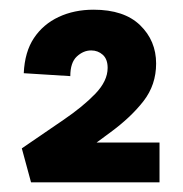

<svg xmlns="http://www.w3.org/2000/svg" viewBox="-20 -782 377 396"><path d="M25 -476Q70 -507 110.5 -534.5Q151 -562 176.5 -588.5Q202 -615 202 -642Q202 -660 192 -669Q182 -678 168 -678Q152 -678 138.5 -665.5Q125 -653 125 -625L29 -631Q31 -675 50 -703.5Q69 -732 101 -747Q133 -762 173 -762Q236 -762 269 -730Q302 -698 302 -651Q302 -607 276 -573.5Q250 -540 207 -508.5Q164 -477 114 -440L140 -488H309V-406H44Z"/></svg>

Font: Ysabeau SC ExtraBold
Style: Regular
Weight: 800
Designer: Christian Thalmann (Catharsis Fonts)
Version: Version 2.001;gftools[0.9.30]; featfreeze: smcp